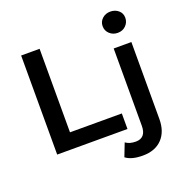

<svg xmlns="http://www.w3.org/2000/svg" viewBox="-154 -849 1130 1173"><g transform="rotate(-20 411.0 -262.5)"><path d="M86 -644H206V-101H543V0H86ZM466 156 499 71Q524 90 566 90Q598 90 615 70.5Q632 51 632 12V-491H747V9Q747 91 702 138Q657 185 576 185Q503 185 466 156ZM763 -644Q763 -614 742 -593Q721 -572 689 -572Q658 -572 636.5 -592Q615 -612 615 -641.5Q615 -671 636.5 -690.5Q658 -710 689 -710Q720 -710 741.5 -691.5Q763 -673 763 -644Z"/></g></svg>

Font: Montserrat Ace
Style: Bold
Weight: 600
Designer: Julieta Ulanovsky
Foundry: Julieta Ulanovsky
Version: Version 1